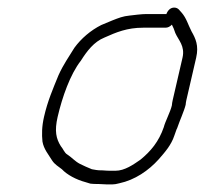

<svg xmlns="http://www.w3.org/2000/svg" viewBox="-20 -507 540 506"><path d="M411.7 -172C398.6 -133.8 377.3 -108.3 349.9 -86C331.6 -73.4 308.8 -57 284.2 -57H270.2C265.5 -57 258.9 -57.3 250.4 -58C242.4 -58 236.8 -58.3 233.6 -59L222.1 -61C214.6 -63.7 197.1 -71.8 190.8 -75C177.4 -81.9 169.3 -92.2 157.1 -100C149.7 -104.2 146.1 -115.5 140.2 -122C127.9 -141.6 123.3 -161.6 131.9 -199C143.9 -250.8 165 -311.2 193.1 -347C209.1 -372.3 227.6 -396.9 255.2 -408C286.4 -422 315 -434 357.2 -434H416.2C422.2 -434 427.8 -436.7 433 -442C437 -434.3 438.9 -429.4 442 -420C450.2 -401.2 468.1 -385.8 461 -355L435.1 -243C434 -238.3 433.3 -233.7 432.9 -229C429 -212.1 414.8 -185.4 411.7 -172ZM418.5 -470H365.5C353.2 -470 332.4 -467.2 321.6 -466C303.5 -464.2 293.2 -459.9 275.6 -453L246.8 -441C219 -427 194 -405.7 176 -381C161.4 -357 147.4 -337.8 134.3 -309C119.5 -272.6 105.7 -241.5 96.1 -199.5C90.1 -173.7 90 -152.5 91.9 -134C95.3 -113.9 107.9 -99.7 117.4 -84C124.7 -73.1 133.1 -68.9 143.1 -61C156.7 -46.4 181.1 -33.4 205.2 -27L218.3 -23C223.5 -22.3 231.1 -22 241.1 -22C250.3 -21.3 257.2 -21 261.8 -21H275.8C281.2 -21 287.4 -22 294.5 -24C335.4 -32.6 371.8 -57.7 398.1 -87C414.8 -106.1 431.2 -124.5 439.6 -150L445.3 -166C446.5 -168 447.6 -170.8 448.8 -174.5C452.8 -186.8 465.7 -215.5 469.3 -231C469.6 -235 470.2 -239 471.1 -243L497 -355C504.4 -387 495.3 -405.8 484.9 -424C475.6 -441.9 471.5 -459.2 458.4 -474L451.3 -482C448 -485.3 443.9 -487 438.9 -487C429.3 -487 422.2 -479.8 418.5 -470Z"/></svg>

Font: HoneyBee
Style: LitIt
Weight: 300
Foundry: Cannot Into Space Fonts
Version: Version 0.89